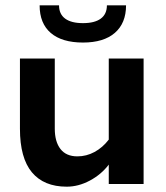

<svg xmlns="http://www.w3.org/2000/svg" viewBox="-20 -692 625 722"><path d="M55 -208V-472H186V-208Q186 -159 207.5 -131.5Q229 -104 271 -104Q305 -104 335.5 -120.5Q366 -137 389 -167V-472H520V0H389V-73Q361 -36 318 -13Q275 10 231 10Q145 10 100 -44Q55 -98 55 -208ZM292 -532Q213 -532 171 -568Q129 -604 129 -672H202Q202 -639 225 -622Q248 -605 292 -605Q336 -605 359 -622Q382 -639 382 -672H454Q454 -605 412 -568.5Q370 -532 292 -532Z"/></svg>

Font: Madhuban SemiBold
Style: Regular
Weight: 600
Designer: jaikishan Patel
Foundry: MagicType
Version: Version 1.000